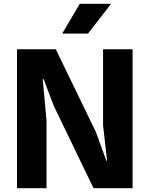

<svg xmlns="http://www.w3.org/2000/svg" viewBox="-20 -985 783 1005"><path d="M69 0V-727H272L481.5 -295L537 -143H540.5L519.5 -329.5V-727H674V0H469.5L261 -432L208.5 -570.5H203.5L223.5 -354.5V0ZM305.5 -809 397.5 -965H561.5L440.5 -809Z"/></svg>

Font: Spline Sans
Style: Bold
Weight: 700
Designer: Eben Sorkin, Mirko Velimirovic
Foundry: Sorkin Type
Version: Version 1.000; ttfautohint (v1.8.3)